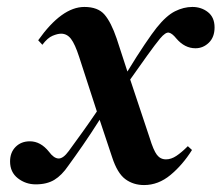

<svg xmlns="http://www.w3.org/2000/svg" viewBox="-20 -516 638 553"><path d="M83 15Q54 15 31.5 -2.5Q9 -20 9 -51Q9 -77 25 -93Q41 -109 66 -109Q97 -109 121 -79Q135 -60 148.5 -59.5Q162 -59 178 -81Q197 -107 217.5 -135.5Q238 -164 259 -195L208 -352Q196 -389 184.5 -404Q173 -419 156 -419Q146 -419 131.5 -413Q117 -407 102 -387L90 -400Q158 -496 223 -496Q262 -496 281 -474Q300 -452 316 -405L347 -310Q375 -356 397 -388.5Q419 -421 431 -436Q459 -471 484 -483.5Q509 -496 534 -496Q560 -496 579 -481Q598 -466 598 -437Q598 -409 581.5 -393Q565 -377 543 -377Q512 -377 488 -405Q476 -420 466.5 -422Q457 -424 441 -405Q427 -388 404 -356Q381 -324 355 -287L411 -119Q422 -83 432 -70Q442 -57 458 -57Q473 -57 488 -67Q503 -77 521 -95L533 -84Q506 -41 471 -12Q436 17 395 17Q364 17 341 0Q318 -17 303 -63L267 -171Q241 -130 218.5 -97.5Q196 -65 177 -39Q158 -11 136.5 2Q115 15 83 15Z"/></svg>

Font: DM Serif Display
Style: Italic
Weight: 400
Italic angle: -12°
Designer: Colophon Foundry, Frank Grießhammer
Foundry: Colophon Foundry
Version: Version 5.100; ttfautohint (v1.8.2)